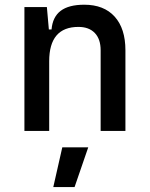

<svg xmlns="http://www.w3.org/2000/svg" viewBox="-20 -547 626 802"><path d="M400.4 0V-336.9Q400.4 -383.8 376 -409.2Q351.6 -434.6 307.6 -434.6Q185.5 -434.6 185.5 -291L155.3 -423.8H195.3Q199.7 -476.1 233.4 -501.7Q267.1 -527.3 332 -527.3Q414.1 -527.3 459 -477.5Q503.9 -427.7 503.9 -336.9V0ZM82 0V-517.6H175.8L185.5 -408.2V0ZM202.6 234.4 240.2 68.4H348.6L291.5 234.4Z"/></svg>

Font: Cascadia Mono
Style: Regular
Weight: 400
Monospace: yes
Designer: Aaron Bell
Foundry: Saja Typeworks
Version: Version 2102.003